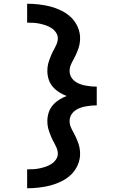

<svg xmlns="http://www.w3.org/2000/svg" viewBox="-20 -853 640 1026"><path d="M125 153V52Q142 52 159 51Q176 50 192.5 46.5Q209 43 225 37.5Q241 32 255 23Q269 14 279 -0.5Q289 -15 289 -31Q289 -48 282 -64Q275 -80 267 -95H266Q253 -121 243 -149Q233 -177 233 -206Q233 -229 240 -251Q247 -273 261.5 -290Q276 -307 295.5 -319.5Q315 -332 336 -340Q315 -348 295.5 -360.5Q276 -373 261.5 -390Q247 -407 240 -429Q233 -451 233 -474Q233 -503 243 -531Q253 -559 266 -585H267Q275 -600 282 -616Q289 -632 289 -649Q289 -665 279 -679.5Q269 -694 255 -703Q241 -712 225 -717.5Q209 -723 192.5 -726.5Q176 -730 159 -731Q142 -732 125 -732V-833Q156 -833 187.5 -829.5Q219 -826 249.5 -818Q280 -810 308.5 -796Q337 -782 359.5 -760.5Q382 -739 395 -709.5Q408 -680 408 -649Q408 -619 398 -591Q388 -563 374 -537Q365 -522 358.5 -506.5Q352 -491 352 -474Q352 -458 359 -444Q366 -430 378.5 -420Q391 -410 405.5 -404.5Q420 -399 435 -396Q450 -393 465.5 -391.5Q481 -390 497 -390V-290Q481 -290 465.5 -288.5Q450 -287 435 -284Q420 -281 405.5 -275.5Q391 -270 378.5 -260Q366 -250 359 -236Q352 -222 352 -206Q352 -189 358.5 -173.5Q365 -158 374 -143Q388 -117 398 -89Q408 -61 408 -31Q408 0 395 29.5Q382 59 359.5 80.5Q337 102 308.5 116Q280 130 249.5 138Q219 146 187.5 149.5Q156 153 125 153Z"/></svg>

Font: Iosevka Fixed Extended
Style: Bold
Weight: 700
Width: 7
Monospace: yes
Designer: Belleve Invis
Foundry: Belleve Invis
Version: Version 24.1.1; ttfautohint (v1.8.4)